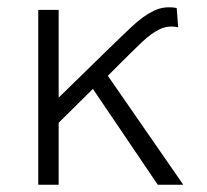

<svg xmlns="http://www.w3.org/2000/svg" viewBox="-20 -507 568 527"><path d="M85 0V-480H141V-239L268 -363Q309 -403 340.8 -433Q372.5 -463 401.8 -477.2Q431 -491.5 465 -485L469 -432Q442 -438 418.8 -427Q395.5 -416 369.8 -391.5Q344 -367 309 -332L276 -299L483 0H413L235 -263L141 -170V0Z"/></svg>

Font: Geologica Thin Roman Thin
Style: Regular
Weight: 250
Version: Version 1.010;gftools[0.9.28]